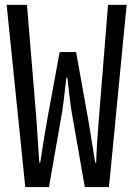

<svg xmlns="http://www.w3.org/2000/svg" viewBox="-20 -755 540 775"><path d="M82 0 6.8 -735.4H88.9L127 -273.4Q128.9 -246.1 138.7 -98.6H142.6Q154.3 -181.6 170.9 -273.4L220.7 -544.9H287.1L335.9 -273.4Q340.8 -244.1 350.1 -186.5Q359.4 -128.9 364.3 -98.6H368.2Q370.1 -168.9 378.9 -273.4L416 -735.4H491.2L419.9 0H322.3L268.6 -306.6Q263.7 -333 252 -441.4H248Q237.3 -346.7 231.4 -306.6L177.7 0Z"/></svg>

Font: GenEi Gothic M Regular
Style: Regular
Weight: 400
Designer: o_tamon (Modified); [Source Han Sans]
Ryoko NISHIZUKA  (kana & ideographs); Paul D. Hunt (Latin, Greek & Cyrillic); Wenl
Version: Version 1.1a;Original Version 1.004